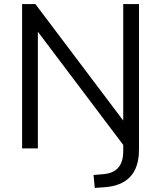

<svg xmlns="http://www.w3.org/2000/svg" viewBox="-20 -725 787 938"><path d="M443 193 437 130 483 126Q582 119 582 15V-17L165 -570V0H88V-705H153L582 -136V-705H659V6Q659 179 488 190Z"/></svg>

Font: Winston
Style: Regular
Weight: 400
Designer: Original fonts by Vernon Adams / Changes by Cristiano Sobral
Foundry: Original fonts by Vernon Adams / Changes by Cristiano Sobral
Version: Version 2.503;July 17, 2020;FontCreator 13.0.0.2655 64-bit